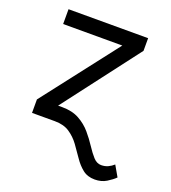

<svg xmlns="http://www.w3.org/2000/svg" viewBox="-137 -646 848 953"><g transform="rotate(20 287.5 -170.0)"><path d="M176.1 -78.1H197.4Q251.1 -78.1 288.2 -57.5Q325.3 -36.9 351.2 -6.4Q377.1 24.1 397 54.7Q416.9 85.2 435.5 105.8Q454.2 126.4 477.3 126.4Q497.5 126.4 513.7 118.8Q529.8 111.2 542.6 99.4L575.3 156.2Q559.3 172.2 533 188.4Q506.7 204.5 471.6 204.5Q433.2 204.5 407.5 183.9Q381.7 163.4 361.2 132.8Q340.6 102.3 318.4 71.7Q296.2 41.2 265.3 20.6Q234.4 0 187.5 0H66.8V-71L373.6 -467.3H61.1V-545.5H481.5V-478.7Z"/></g></svg>

Font: Inter Alia
Style: Regular
Weight: 400
Designer: Rasmus Andersson (Latin, Greek, Cyrillic etc.) and Evan from Shavian.info (Shavian, old style figures)
Foundry: Shavian.info
Version: Version 0.001;git-37ab20767